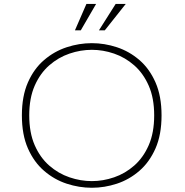

<svg xmlns="http://www.w3.org/2000/svg" viewBox="-20 -920 915 952"><path d="M435.5 11Q372.5 11 310.8 -9.2Q249 -29.5 198.8 -72.8Q148.5 -116 118.5 -184Q88.5 -252 88.5 -348Q88.5 -443.5 118.5 -511.5Q148.5 -579.5 198.8 -622.5Q249 -665.5 310.8 -685.8Q372.5 -706 435.5 -706Q498 -706 559.5 -685.8Q621 -665.5 671 -622.5Q721 -579.5 751 -511.5Q781 -443.5 781 -348Q781 -252 751 -184Q721 -116 671 -72.8Q621 -29.5 559.5 -9.2Q498 11 435.5 11ZM435.5 -22Q491 -22 545.8 -40.8Q600.5 -59.5 645.5 -99Q690.5 -138.5 717.5 -200.2Q744.5 -262 744.5 -348Q744.5 -433.5 717.5 -495Q690.5 -556.5 645.5 -596Q600.5 -635.5 545.8 -654.2Q491 -673 435.5 -673Q379.5 -673 324.5 -654.2Q269.5 -635.5 224.2 -596Q179 -556.5 152 -495Q125 -433.5 125 -348Q125 -262 152 -200.2Q179 -138.5 224.2 -99Q269.5 -59.5 324.5 -40.8Q379.5 -22 435.5 -22ZM470.5 -769.5 553.5 -900.5H603.5L499.5 -769.5ZM351.5 -769.5 408.5 -900.5H456.5L380.5 -769.5Z"/></svg>

Font: Trispace SemiExpanded Thin
Style: Regular
Weight: 100
Width: 6
Designer: Tyler Finck
Foundry: Etcetera Type Company
Version: Version 1.210; ttfautohint (v1.8.3)